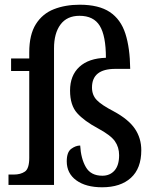

<svg xmlns="http://www.w3.org/2000/svg" viewBox="-20 -784 658 814"><path d="M413 10Q344 10 303.5 -19.5Q263 -49 263 -100Q263 -139 282 -153Q301 -167 320 -167Q323 -112 344 -75.5Q365 -39 414 -39Q446 -39 465.5 -61Q485 -83 485 -126Q485 -160 467 -185.5Q449 -211 395 -240Q337 -271 307 -304.5Q277 -338 277 -400Q277 -464 316.5 -500.5Q356 -537 429 -539Q429 -632 403 -674.5Q377 -717 317 -717Q264 -717 236.5 -680Q209 -643 209 -579V0H16V-44H39Q67 -44 85.5 -56.5Q104 -69 104 -115V-483H27V-536H104V-562Q104 -637 132 -681.5Q160 -726 208.5 -745Q257 -764 318 -764Q399 -764 445.5 -733Q492 -702 511.5 -641.5Q531 -581 532 -492H469Q370 -492 370 -413Q370 -381 390 -360Q410 -339 462 -312Q525 -278 552 -238Q579 -198 579 -147Q579 -70 535 -30Q491 10 413 10Z"/></svg>

Font: Noto Serif Sinhala SemiCondensed Medium
Style: Regular
Weight: 500
Width: 4
Designer: Jelle Bosma - Monotype Design Team
Foundry: Monotype Imaging Inc.
Version: Version 2.007; ttfautohint (v1.8.4.7-5d5b)